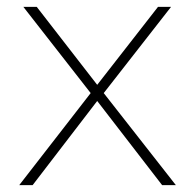

<svg xmlns="http://www.w3.org/2000/svg" viewBox="-20 -539 568 559"><path d="M36 0H75L263 -245L452 0H492L282 -268L478 -519H440L263 -292L87 -519H48L244 -268Z"/></svg>

Font: Chess Sans ExtraLight
Style: Regular
Weight: 275
Designer: Wolf Bōese
Foundry: Wolf Bōese
Version: Version 7.223;Glyphs 3.3 (3306)